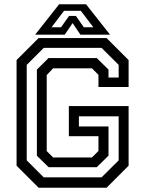

<svg xmlns="http://www.w3.org/2000/svg" viewBox="-20 -878 679 898"><path d="M160.5 0 57.5 -103V-597L160.5 -700H478.5L581.5 -597V-471H440.5V-528L410 -558.5H228.5L198.5 -527V-171.5L228.5 -141.5H410L440.5 -172V-241H302V-382H581.5V-103L478.5 0ZM184.5 -48.5H455L535 -128V-334H349V-286.5H487.5V-150L432.5 -96H207.5L152.5 -149.5V-552.5L207 -606.5H432.5L487.5 -552.5V-515.5H535V-574.5L455 -654H184.5L105 -574.5V-128ZM256.5 -858H382.5L494.5 -716H356L319.5 -770L283 -716H144.5ZM279.5 -827.5 221 -750.5H265.5L303 -803.5H335L372 -750.5H416.5L358 -827.5Z"/></svg>

Font: Tourney Thin Medium
Style: Regular
Weight: 500
Version: Version 1.015